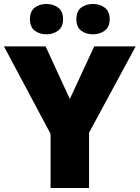

<svg xmlns="http://www.w3.org/2000/svg" viewBox="-20 -948 704 968"><path d="M332 -449 455 -714H664L429 -279V0H235V-273L0 -714H210ZM131 -851Q131 -891 155 -909.5Q179 -928 214 -928Q248 -928 273 -909.5Q298 -891 298 -851Q298 -812 273 -793.5Q248 -775 214 -775Q179 -775 155 -793.5Q131 -812 131 -851ZM365 -851Q365 -891 389 -909.5Q413 -928 449 -928Q483 -928 508 -909.5Q533 -891 533 -851Q533 -812 508 -793.5Q483 -775 449 -775Q413 -775 389 -793.5Q365 -812 365 -851Z"/></svg>

Font: Noto Sans Khmer Black
Style: Regular
Weight: 900
Version: Version 2.003